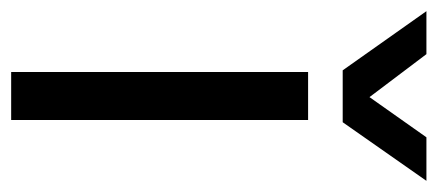

<svg xmlns="http://www.w3.org/2000/svg" viewBox="-285 -544 784 344"><g transform="rotate(90 107.0 -372.0)"><path d="M64 0H150V-532H64ZM61 -594H154L259 -744H181L109 -642L32 -744H-45Z"/></g></svg>

Font: Ronzino
Style: Regular
Weight: 400
Designer: Nunzio Mazzaferro
Foundry: Collletttivo
Version: Version 1.000;Glyphs 3.3 (3337)